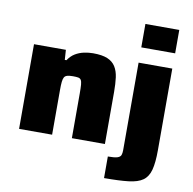

<svg xmlns="http://www.w3.org/2000/svg" viewBox="-98 -841 1142 1139"><g transform="rotate(10 473.0 -271.5)"><path d="M56 0V-510H248L252 -450H262Q280 -477 304 -491.5Q328 -506 356 -512Q384 -518 411 -518Q466 -518 498 -504.5Q530 -491 546.5 -464.5Q563 -438 568 -400.5Q573 -363 573 -314V0H374V-269Q374 -303 372.5 -322Q371 -341 365.5 -350Q360 -359 348 -361Q336 -363 317 -363Q296 -363 283 -359.5Q270 -356 264.5 -346.5Q259 -337 257 -318.5Q255 -300 255 -270V0ZM686 -602V-743H890V-602ZM603 200V70Q643 70 660 64.5Q677 59 681.5 47.5Q686 36 686 18V-510H889V-18Q889 56 877.5 100Q866 144 836 165.5Q806 187 749.5 193.5Q693 200 603 200Z"/></g></svg>

Font: Saira SemiExpanded ExtraBold
Style: Regular
Weight: 800
Width: 6
Designer: Hector Gatti with collaboration of the Omnibus-Type team
Foundry: Omnibus-Type
Version: Version 1.101